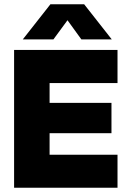

<svg xmlns="http://www.w3.org/2000/svg" viewBox="-20 -886 610 906"><path d="M218 -866H377L507.5 -700H364L298.5 -790.5L232 -700H87.5ZM534.5 -650.5V-494H214V-400.5H506V-257.5H214V-156H534.5V0H46.5V-650.5Z"/></svg>

Font: Overused Grotesk ExtraBold
Style: Regular
Weight: 800
Version: Version 0.004